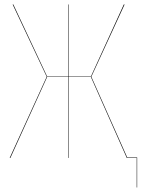

<svg xmlns="http://www.w3.org/2000/svg" viewBox="-20 -700 628 851"><path d="M543.9 -2H587.9V130.9H585.9V0H542L382.8 -358.9H285.2V0H283.2V-358.9H189L25.9 0H22.9L187 -359.9L36.1 -680.2H39.1L189 -360.8H283.2V-680.2H285.2V-360.8H382.8L528.8 -680.2H532.2L384.8 -359.9Z"/></svg>

Font: Fira Sans Compressed Two
Style: Regular
Weight: 100
Width: 1
Designer: Carrois Corporate & Edenspiekermann AG
Foundry: Carrois Corporate GbR & Edenspiekermann AG
Version: Version 4.203;PS 004.203;hotconv 1.0.88;makeotf.lib2.5.64775